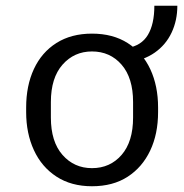

<svg xmlns="http://www.w3.org/2000/svg" viewBox="-20 -638 640 668"><path d="M300 10Q228 10 176.5 -23.5Q125 -57 98 -115.5Q71 -174 71 -248V-264Q71 -340 98 -398Q125 -456 176.5 -488.5Q228 -521 300 -521Q373 -521 424.5 -488Q476 -455 503 -397Q530 -339 530 -264V-248Q530 -172 502.5 -114Q475 -56 424 -23Q373 10 300 10ZM300 -53Q363 -53 403 -99Q443 -145 443 -229V-283Q443 -367 403 -413Q363 -459 300 -459Q238 -459 197.5 -413Q157 -367 157 -283V-229Q157 -145 197.5 -99Q238 -53 300 -53ZM423 -420V-471Q472 -479 494.5 -516.5Q517 -554 517 -618H597Q597 -567 577 -524.5Q557 -482 518.5 -455Q480 -428 423 -420Z"/></svg>

Font: Chivo Mono Medium Light
Style: Regular
Weight: 300
Monospace: yes
Version: Version 1.008